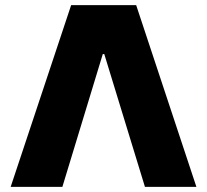

<svg xmlns="http://www.w3.org/2000/svg" viewBox="-20 -727 807 747"><path d="M222.7 0 379.9 -516.6H385.7L543.9 0H744.1L509.8 -707H256.8L21.5 0Z"/></svg>

Font: Pretendard Black
Style: Regular
Weight: 900
Designer: Base glyphs from Inter by Rasmus Andersson; Hangeul glyphs from Noto Sans CJK(Source Han Sans) by Jang Soo-young and Kan
Foundry: Kil Hyung-jin
Version: Version 1.309;Glyphs 3.2 (3225)